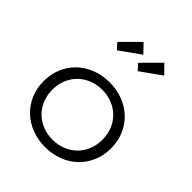

<svg xmlns="http://www.w3.org/2000/svg" viewBox="-214 -894 1037 1037"><g transform="rotate(45 304.5 -375.0)"><path d="M304.5 14.5Q250 14.5 203 -3.4Q155.9 -21.4 121.4 -54.1Q86.8 -86.8 67 -132.3Q47.3 -177.7 47.3 -232.7Q47.3 -287.7 67 -333.2Q86.8 -378.6 121.4 -411.4Q155.9 -444.1 203 -462Q250 -480 304.5 -480Q359.1 -480 406.1 -462Q453.2 -444.1 487.7 -411.4Q522.3 -378.6 542 -333.2Q561.8 -287.7 561.8 -232.7Q561.8 -177.7 542 -132.3Q522.3 -86.8 487.7 -54.1Q453.2 -21.4 406.1 -3.4Q359.1 14.5 304.5 14.5ZM304.5 -42.3Q345.9 -42.3 380.9 -56.4Q415.9 -70.5 441.6 -95.9Q467.3 -121.4 481.6 -156.4Q495.9 -191.4 495.9 -232.7Q495.9 -274.5 481.6 -309.3Q467.3 -344.1 441.6 -369.5Q415.9 -395 380.9 -409.1Q345.9 -423.2 304.5 -423.2Q263.2 -423.2 228.2 -409.1Q193.2 -395 167.5 -369.5Q141.8 -344.1 127.5 -309.3Q113.2 -274.5 113.2 -232.7Q113.2 -191.4 127.5 -156.4Q141.8 -121.4 167.5 -95.9Q193.2 -70.5 228.2 -56.4Q263.2 -42.3 304.5 -42.3ZM368.6 -629.5 338.2 -663.2 438.2 -763.6 486.8 -713.6ZM209.5 -629.5 179.1 -663.2 279.5 -763.6 327.3 -713.6Z"/></g></svg>

Font: Spartan
Style: Regular
Weight: 400
Designer: Matt Bailey, Mirko Velimirovic
Foundry: Matt Bailey
Version: Version 1.005